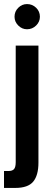

<svg xmlns="http://www.w3.org/2000/svg" viewBox="-36 -756 253 953"><path d="M-16.1 176.8V92.8H5.9Q25.9 92.8 33.9 83Q42 73.2 42 48.8V-529.8H154.8V50.8Q154.8 114.3 128.9 145.5Q103 176.8 40 176.8ZM36.1 -672.9Q36.1 -699.2 54.7 -717.5Q73.2 -735.8 98.1 -735.8Q124.5 -735.8 143.3 -717.5Q162.1 -699.2 162.1 -672.9Q162.1 -647.9 143.3 -629.4Q124.5 -610.8 98.1 -610.8Q73.2 -610.8 54.7 -629.4Q36.1 -647.9 36.1 -672.9Z"/></svg>

Font: Lumene Sans Condensed
Style: Bold
Weight: 600
Width: 3
Designer: Deni Anggara
Version: Version 1.003;Glyphs 3.1.2 (3151)